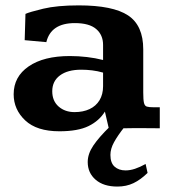

<svg xmlns="http://www.w3.org/2000/svg" viewBox="-20 -477 627 714"><path d="M200.7 11.2Q116.7 11.2 73.7 -29.3Q30.8 -69.8 30.8 -126.5Q30.8 -191.9 86.7 -230.2Q142.6 -268.6 239.7 -268.6Q271.5 -268.6 303.2 -264.9Q335 -261.2 363.3 -253.9V-310.1Q363.3 -347.2 337.6 -369.1Q312 -391.1 258.3 -391.1Q169.4 -391.1 152.3 -320.3L71.8 -327.6L74.7 -425.3Q88.9 -432.1 140.6 -444.6Q192.4 -457 272.9 -457Q399.9 -457 456.3 -419.7Q512.7 -382.3 512.7 -293.5V-132.8Q512.7 -106 515.4 -94.5Q518.1 -83 526.1 -80.6Q534.2 -78.1 550.8 -78.1H574.2V0Q569.3 0 549.1 -0.2Q528.8 -0.5 507.3 -0.5Q485.8 -0.5 478 -0.5Q450.7 0 431.4 0.2Q412.1 0.5 384.8 1.5L370.1 -62Q349.1 -27.8 309.6 -8.3Q270 11.2 200.7 11.2ZM257.3 -60.1Q289.1 -60.1 313 -71.3Q336.9 -82.5 350.1 -104.2Q363.3 -126 363.3 -156.7V-207Q342.8 -212.9 322.8 -215.3Q302.7 -217.8 282.2 -217.8Q231.4 -217.8 202.9 -196.5Q174.3 -175.3 174.3 -137.7Q174.3 -101.6 198 -80.8Q221.7 -60.1 257.3 -60.1ZM416.5 216.8Q365.2 216.8 335.7 191.4Q306.2 166 306.2 125.5Q306.2 95.2 327.1 64.2Q348.1 33.2 387.2 -4.9H442.9Q417.5 27.3 404.1 51.8Q390.6 76.2 390.6 99.1Q390.6 128.9 406.2 142.8Q421.9 156.7 446.8 156.7Q463.9 156.7 482.2 150.6Q500.5 144.5 521.5 132.8L528.8 166Q502.9 191.4 476.3 204.1Q449.7 216.8 416.5 216.8Z"/></svg>

Font: Kameron
Style: Bold
Weight: 700
Designer: Vernon Adams
Foundry: Vernon Adams
Version: Version 1.100